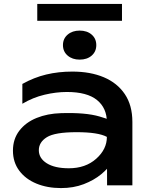

<svg xmlns="http://www.w3.org/2000/svg" viewBox="-20 -945 827 979"><path d="M525 -322Q525 -394 474.5 -435Q424 -476 321 -476Q266 -476 207 -462Q148 -448 94 -416V-517Q153 -550 215.5 -565Q278 -580 349 -580Q441 -580 509.5 -551Q578 -522 616.5 -465Q655 -408 655 -323V0H526ZM291 -368Q416 -372 487.5 -351Q559 -330 566 -317.5Q573 -305 573 -178Q573 -153 553 -120Q533 -87 496 -56.5Q459 -26 407 -6Q355 14 291 14Q221 14 165.5 -9Q110 -32 78 -75Q46 -118 46 -177Q46 -236 78.5 -278.5Q111 -321 166.5 -343.5Q222 -366 291 -368ZM178 -179Q178 -138 218.5 -112.5Q259 -87 331 -87Q416 -87 470.5 -135.5Q525 -184 525 -247Q481 -271 370.5 -271Q260 -271 219 -245.5Q178 -220 178 -179ZM386 -641Q349 -641 325 -661.5Q301 -682 301 -715Q301 -748 325 -768.5Q349 -789 386 -789Q424 -789 447.5 -768.5Q471 -748 471 -715Q471 -682 447.5 -661.5Q424 -641 386 -641ZM170 -839V-925H602V-839Z"/></svg>

Font: Bounded
Style: Regular
Weight: 400
Designer: Vlad Churkin
Version: Version 1.0